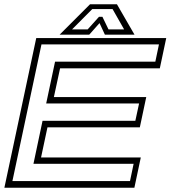

<svg xmlns="http://www.w3.org/2000/svg" viewBox="-30 -878 797 898"><path d="M-9.5 0 139.5 -700H747.5L717.5 -558.5H251L222 -424H654L624 -282.5H192L162 -141.5H628.5L598.5 0ZM28 -31H578L595 -112H126.5L169 -313H603L620.5 -394H186L227.5 -589.5H696.5L713.5 -670.5H164ZM391 -858H517L599 -716H460.5L435.5 -770L387.5 -716H249ZM401.5 -835.5 307 -740.5H380L433 -799.5H449L477.5 -740.5H550.5L496.5 -835.5Z"/></svg>

Font: Tourney Expanded Light
Style: Italic
Weight: 300
Width: 7
Italic angle: -12°
Designer: Tyler Finck
Foundry: Etcetera Type Co
Version: Version 1.010; ttfautohint (v1.8.3)